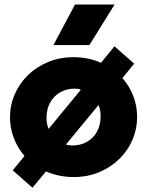

<svg xmlns="http://www.w3.org/2000/svg" viewBox="-20 -790 669 873"><path d="M127.5 63.5 38 -15.5 91.5 -81Q60.5 -116.5 43 -161.8Q25.5 -207 25.5 -257.5Q25.5 -311.5 46.5 -360.5Q67.5 -409.5 106.2 -447.5Q145 -485.5 198 -507.8Q251 -530 314.5 -530Q349.5 -530 380.5 -523.5Q411.5 -517 439 -504.5L500.5 -579.5L590 -500.5L536.5 -435Q568 -399.5 585.8 -354Q603.5 -308.5 603.5 -257.5Q603.5 -204 582.5 -154.8Q561.5 -105.5 522.8 -67.5Q484 -29.5 431.2 -7.2Q378.5 15 314.5 15Q280 15 248.2 8.2Q216.5 1.5 189 -10.5ZM201 -204 347.5 -382Q341.5 -385 334.2 -386Q327 -387 319.5 -387Q283 -387 254 -370.5Q225 -354 208.2 -324Q191.5 -294 191.5 -253Q191.5 -239.5 194 -227.2Q196.5 -215 201 -204ZM309 -128.5Q345.5 -128.5 374.5 -144.5Q403.5 -160.5 420.5 -190.5Q437.5 -220.5 437.5 -262Q437.5 -276 435.2 -288.8Q433 -301.5 428 -312.5L280 -133Q286.5 -130.5 294 -129.5Q301.5 -128.5 309 -128.5ZM223 -585 321 -769.5H501L386.5 -585Z"/></svg>

Font: Geologica Cursive ExtraBold
Style: Regular
Weight: 800
Designer: Sindre Bremnes, Frode Helland
Foundry: Monokrom Skriftforlag AS
Version: Version 1.010;gftools[0.9.28]